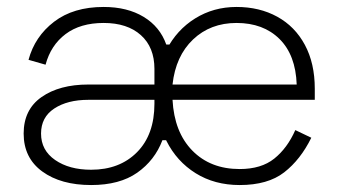

<svg xmlns="http://www.w3.org/2000/svg" viewBox="-20 -518 971 552"><path d="M62 -346Q80 -413 135.5 -455.5Q191 -498 278 -498Q346 -498 393 -469.5Q440 -441 458 -390H478L456 -252L472 -115H447Q425 -57 374.5 -21.5Q324 14 242 14Q155 14 101.5 -25Q48 -64 48 -134Q48 -203 99.5 -239Q151 -275 234 -275H424V-320Q424 -382 385 -417Q346 -452 278 -452Q211 -452 168.5 -420Q126 -388 111 -332ZM98 -134Q98 -86 138.5 -58Q179 -30 242 -30Q324 -30 374 -80.5Q424 -131 424 -220V-231H234Q174 -231 136 -206Q98 -181 98 -134ZM429 -246Q429 -317 458.5 -374.5Q488 -432 541 -465Q594 -498 660 -498Q726 -498 777 -470Q828 -442 856.5 -389Q885 -336 885 -263V-231H476Q481 -138 533 -85Q585 -32 669 -32Q731 -32 768.5 -62Q806 -92 829 -144L875 -122Q844 -59 797 -22.5Q750 14 669 14Q597 14 542.5 -20Q488 -54 458.5 -113Q429 -172 429 -246ZM833 -275Q830 -360 783.5 -406Q737 -452 660 -452Q585 -452 535 -404.5Q485 -357 476 -275Z"/></svg>

Font: Space Grotesk Variable
Style: Regular
Weight: 400
Designer: Florian Karsten (Space Grotesk), Colophon Foundry (Space Mono)
Foundry: Florian Karsten
Version: Version 1.106